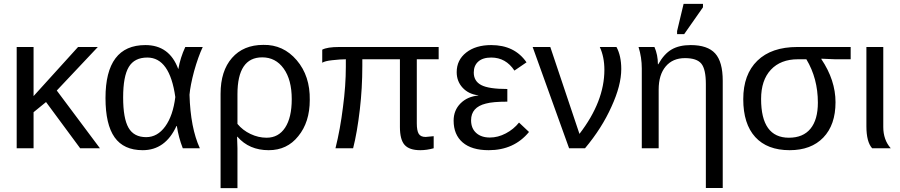

<svg xmlns="http://www.w3.org/2000/svg" viewBox="-20 -773 4692 1001"><path d="M501 0H398L220 -241L155 -188V0H67V-528H155V-272L387 -528H490L276 -301Z M902 -116H900Q842 10 724 10Q625 10 577.5 -57Q530 -124 530 -262Q530 -538 738 -538Q863 -538 909 -414H910Q920 -472 946 -528H1037Q1013 -477 992 -402Q972 -327 968 -279Q973 -106 1022 0H933Q911 -56 902 -116ZM622 -265Q622 -156 650 -107Q678 -58 742 -58Q801 -58 841.5 -114Q882 -170 894 -267Q865 -473 748 -473Q681 -473 651.5 -424Q622 -375 622 -265Z M1595 -252Q1595 -136 1535 -63Q1477 10 1381 10Q1279 10 1218 -60H1216Q1218 -22 1218 0V208H1130V-284Q1130 -403 1189.5 -471Q1249 -539 1353 -539Q1457 -541 1527 -459Q1597 -377 1595 -252ZM1501 -256Q1501 -357 1459 -415.5Q1417 -474 1347 -474Q1218 -474 1218 -282V-127Q1245 -94 1286 -74.5Q1327 -55 1370 -55Q1432 -55 1466.5 -107.5Q1501 -160 1501 -256Z M2171 10Q2114 10 2089.5 -17.5Q2065 -45 2065 -111V-464H1869V-429Q1869 -313 1856 -202Q1842 -82 1821 0H1729Q1754 -100 1768 -214Q1783 -326 1783 -425V-464Q1754 -464 1711 -459Q1674 -455 1660 -446V-514Q1686 -528 1749 -528H2267V-464H2153V-130Q2153 -92 2163 -75.5Q2173 -59 2199 -59L2241 -63V0Q2205 10 2171 10Z M2534 -56Q2576 -56 2617 -77.5Q2658 -99 2686 -134L2738 -85Q2660 10 2528 10Q2439 10 2392 -30.5Q2345 -71 2345 -144Q2345 -198 2381 -234Q2417 -270 2474 -275V-276Q2423 -282 2392 -315.5Q2361 -349 2361 -397Q2361 -460 2410.5 -499Q2460 -538 2541 -538Q2663 -538 2725 -448L2662 -405Q2617 -473 2541 -473Q2497 -473 2473.5 -452Q2450 -431 2450 -395Q2450 -350 2489 -329.5Q2528 -309 2625 -309V-243Q2549 -243 2513 -233Q2436 -214 2436 -146Q2436 -104 2462.5 -80Q2489 -56 2534 -56Z M3219 -413Q3219 -328 3168 -217Q3118 -105 3030 0H2947L2757 -528H2849L3001 -75Q3131 -244 3131 -409Q3131 -476 3107 -528H3194Q3219 -482 3219 -413Z M3748 207H3660V-335Q3660 -412 3636.5 -441Q3613 -470 3551 -470Q3487 -470 3450.5 -426.5Q3414 -383 3414 -306V0H3326V-416Q3326 -474 3309 -528H3392Q3410 -487 3410 -438H3412Q3442 -492 3481.5 -515Q3521 -538 3581 -538Q3669 -538 3708.5 -494.5Q3748 -451 3748 -352ZM3547 -595H3510V-611L3544 -753H3645V-735Z M4336 -240Q4336 -122 4272.5 -56Q4209 10 4097 10Q3980 10 3917.5 -58.5Q3855 -127 3855 -256Q3855 -385 3928.5 -456.5Q4002 -528 4137 -528H4415V-464H4334L4262 -467V-465Q4336 -355 4336 -240ZM4244 -238Q4244 -364 4184 -464H4140Q4050 -464 3999 -409.5Q3948 -355 3948 -257Q3948 -55 4093 -55Q4167 -55 4205.5 -102Q4244 -149 4244 -238Z M4624 0H4527Q4497 -33 4497 -115V-528H4585V-111Q4585 -44 4624 0Z"/></svg>

Font: Libra Sans
Style: Regular
Weight: 400
Foundry: Context Ltd
Version: Version 1.002